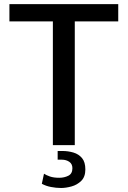

<svg xmlns="http://www.w3.org/2000/svg" viewBox="-20 -706 621 934"><path d="M237.2 0V-602H25.8V-686H555.2V-602H343.8V0ZM277.2 208.5Q253 208.5 228 203.6Q203 198.8 183.5 188L194 139Q204.7 146.2 222.8 152.5Q240.9 158.8 268.2 158.8Q292.5 158.8 312.4 148.9Q332.2 139 332.2 112.2Q332.2 91.5 317 81.1Q301.8 70.8 281 70.8H260.5V28.5H284Q311.6 28.5 337.3 36.1Q363 43.8 379.1 63.1Q395.2 82.5 395.2 118.2Q395.2 154.3 375.2 173.9Q355.2 193.5 327.8 201Q300.2 208.5 277.2 208.5Z"/></svg>

Font: Chivo Medium
Style: Regular
Weight: 500
Designer: Hector Gatti
Foundry: Omnibus-Type
Version: Version 2.002